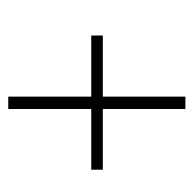

<svg xmlns="http://www.w3.org/2000/svg" viewBox="-22 -590 469 465"><g transform="rotate(90 212.5 -357.5)"><path d="M214 -143V-344H66V-372H214V-572H244V-372H391V-344H244V-143Z"/></g></svg>

Font: Noto Serif Tamil ExtraCondensed Thin
Style: Italic
Weight: 100
Width: 2
Italic angle: -12°
Designer: Indian Type Foundry, Tom Grace, and the Monotype Design Team
Foundry: Monotype Imaging Inc.
Version: Version 2.003; ttfautohint (v1.8.4.7-5d5b)